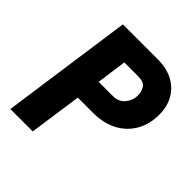

<svg xmlns="http://www.w3.org/2000/svg" viewBox="-190 -832 964 964"><g transform="rotate(45 291.5 -350.0)"><path d="M34 0 133 -700H383Q443 -700 488 -676.5Q533 -653 558 -610Q583 -567 583 -509Q583 -439 552.5 -387.5Q522 -336 468 -308Q414 -280 341 -280H233L193 0ZM251 -410H352Q393 -410 416 -438Q439 -466 439 -501Q439 -527 426 -548.5Q413 -570 372 -570H273Z"/></g></svg>

Font: Finlandica
Style: Italic
Weight: 400
Italic angle: -8°
Designer: Niklas Ekholm, Juho Hiilivirta, Jaakko Suomalainen
Foundry: Helsinki Type Studio
Version: Version 1.064